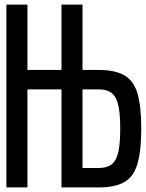

<svg xmlns="http://www.w3.org/2000/svg" viewBox="-20 -820 640 840"><path d="M8 0V-800H100V0ZM249 0V-800H341V-18L275 -85H412Q448 -85 468.5 -101Q489 -117 497.5 -154.5Q506 -192 506 -257Q506 -323 497.5 -360Q489 -397 468.5 -413Q448 -429 412 -429H54V-514H412Q483 -514 524 -490.5Q565 -467 581.5 -411Q598 -355 598 -257Q598 -160 581.5 -103.5Q565 -47 524 -23.5Q483 0 412 0Z"/></svg>

Font: Victor Mono SemiBold
Style: Regular
Weight: 600
Monospace: yes
Designer: Rune Bjørnerås
Version: Version 1.561;gftools[0.9.30]